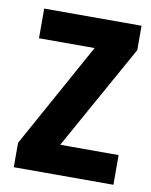

<svg xmlns="http://www.w3.org/2000/svg" viewBox="-67 -595 509 646"><g transform="rotate(10 187.0 -271.5)"><path d="M364.4 -101.4H164.8L364.8 -460V-543.4H32.2V-442H222.2L24 -83.4V0H364.4Z"/></g></svg>

Font: Secuela Light
Style: Regular
Weight: 300
Designer: Fernando Haro
Foundry: deFharo
Version: Version 1.708